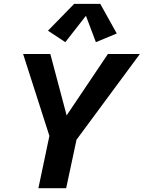

<svg xmlns="http://www.w3.org/2000/svg" viewBox="-20 -986 753 1006"><path d="M181.2 0 238.8 -273.9 101.1 -703.1H243.7L344.2 -324.7L296.4 -332.5L545.4 -703.1H712.9L380.9 -253.9L326.7 0ZM322.3 -765.1 231.4 -825.2 368.7 -965.8H505.4L591.8 -810.5L482.4 -765.1L430.2 -903.3Z"/></svg>

Font: Schibsted Grotesk
Style: Bold Italic
Weight: 700
Italic angle: -12°
Designer: Bakken & Baeck AS, Henrik Kongsvoll
Foundry: Schibsted ASA
Version: Version 1.100;gftools[0.9.25]